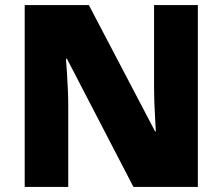

<svg xmlns="http://www.w3.org/2000/svg" viewBox="-20 -734 874 754"><path d="M757 0H504L243 -503H239Q241 -480 243 -447.5Q245 -415 246.5 -382Q248 -349 248 -322V0H77V-714H329L589 -218H592Q591 -241 589 -272Q587 -303 586 -335Q585 -367 585 -391V-714H757Z"/></svg>

Font: Noto Sans Khmer UI Black
Style: Regular
Weight: 900
Designer: Danh Hong and the Monotype Design Team
Foundry: Monotype Imaging Inc.
Version: Version 2.002; ttfautohint (v1.8.4.7-5d5b)